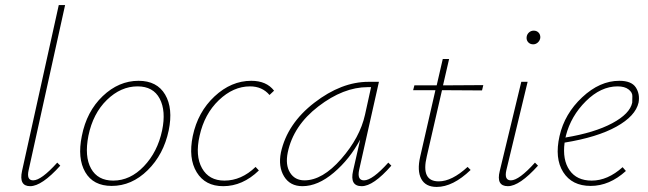

<svg xmlns="http://www.w3.org/2000/svg" viewBox="-20 -731 2557 758"><path d="M99 4Q54 4 67 -56L212 -711H237L93 -59Q84 -19 111 -19Q143 -19 206 -89L218 -77Q145 4 99 4Z M421 3Q348 3 316.5 -51.5Q285 -106 303 -194Q322 -291 385.5 -351.5Q449 -412 527 -412Q600 -412 632 -357.5Q664 -303 646 -216Q626 -121 563 -59Q500 3 421 3ZM427 -18Q494 -18 548 -74.5Q602 -131 620 -216Q636 -293 610.5 -341.5Q585 -390 523 -390Q457 -390 402 -336.5Q347 -283 329 -195Q313 -113 339.5 -65.5Q366 -18 427 -18Z M1044 -356Q1015 -390 967 -390Q901 -390 844 -335.5Q787 -281 768 -195Q750 -116 777.5 -67Q805 -18 866 -18Q933 -18 989 -72L1002 -58Q938 4 861 4Q790 4 756.5 -51Q723 -106 741 -194Q761 -289 827 -350.5Q893 -412 972 -412Q1032 -412 1062 -373Z M1513 -89 1525 -77Q1454 4 1408 4Q1360 4 1374 -57L1402 -180Q1361 -103 1298 -49.5Q1235 4 1174 4Q1125 4 1101.5 -34.5Q1078 -73 1089 -129Q1114 -243 1221 -325.5Q1328 -408 1435 -408H1476L1398 -61Q1389 -19 1417 -19Q1450 -19 1513 -89ZM1182 -19Q1253 -19 1327 -103.5Q1401 -188 1421 -278L1445 -387H1432Q1336 -387 1237 -311Q1138 -235 1116 -129Q1106 -80 1125 -49.5Q1144 -19 1182 -19Z M1725 -375 1665 -114Q1641 -15 1712 -15Q1764 -15 1826 -72L1838 -60Q1768 7 1704 7Q1660 7 1643 -25Q1626 -57 1639 -113L1699 -375H1611L1616 -394H1704L1728 -498H1753L1729 -394L1888 -395L1883 -374Z M2085 -556Q2073 -556 2065.5 -564Q2058 -572 2059 -584Q2060 -595 2068 -602.5Q2076 -610 2087 -610Q2099 -610 2106.5 -602Q2114 -594 2113 -581Q2111 -570 2103 -563Q2095 -556 2085 -556ZM1985 4Q1938 4 1953 -56L2038 -408H2063L1979 -59Q1970 -19 1997 -19Q2029 -19 2092 -89L2104 -77Q2031 4 1985 4Z M2425 -412Q2473 -412 2490 -386Q2507 -360 2501 -326Q2489 -273 2413.5 -231Q2338 -189 2209 -168Q2200 -100 2228.5 -59Q2257 -18 2316 -18Q2379 -18 2438 -71L2451 -56Q2386 3 2312 3Q2238 3 2203.5 -51.5Q2169 -106 2189 -194Q2209 -282 2278.5 -347Q2348 -412 2425 -412ZM2476 -326Q2476 -337 2476.5 -351.5Q2477 -366 2461.5 -378Q2446 -390 2418 -390Q2352 -390 2293 -331.5Q2234 -273 2214 -195Q2214 -194 2213.5 -191.5Q2213 -189 2212 -188Q2327 -207 2397 -244.5Q2467 -282 2476 -326Z"/></svg>

Font: EauTestText Extralight
Style: Italic
Weight: 250
Italic angle: -12°
Designer: Christian Thalmann (Catharsis Fonts)
Version: Version 0.001;PS 000.001;hotconv 1.0.88;makeotf.lib2.5.64775